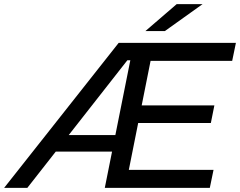

<svg xmlns="http://www.w3.org/2000/svg" viewBox="-75 -907 1159 927"><path d="M-55 0 498 -700H604L589 -616H501L572 -657L57 0ZM162 -175 183 -255H515L500 -175ZM431 0 571 -700H1064L1046 -613H652L547 -87H956L938 0ZM582 -313 601 -398H960L943 -313ZM627 -757 778 -887H903L721 -757Z"/></svg>

Font: Montserrat Thin Medium
Style: Italic
Weight: 500
Italic angle: -11.3°
Version: Version 9.000